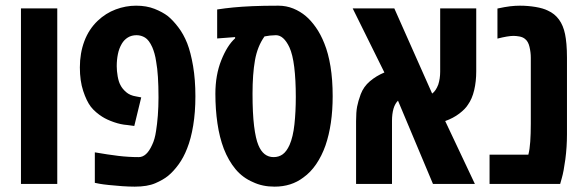

<svg xmlns="http://www.w3.org/2000/svg" viewBox="-20 -660 2105 689"><path d="M55.2 0V-629.9H185.5V0Z M463.4 9.8Q443.8 9.8 418.5 8.1Q393.1 6.3 370.6 3.9Q348.1 1.5 337.4 -0.5L320.3 -3.9V-113.3Q368.2 -105 404.8 -100.6Q441.4 -96.2 478 -96.2Q506.3 -96.2 525.9 -140.1Q535.6 -159.7 540 -189.9Q543.9 -213.9 546.4 -245.6Q548.8 -277.3 548.8 -310.1Q548.8 -393.6 540.5 -438Q538.1 -455.1 534.4 -467.8Q530.8 -480.5 526.4 -490.7Q514.6 -516.6 500.5 -525.1Q486.3 -533.7 470.2 -533.7Q452.1 -533.7 438.7 -525.4Q425.3 -517.1 417 -502.9Q407.2 -486.3 403.1 -465.8Q398.9 -445.3 398.9 -422.4Q398.9 -405.8 402.3 -386Q405.8 -366.2 412.1 -355Q418.5 -341.8 432.4 -329.6Q446.3 -317.4 468.3 -314L486.8 -310.5L461.9 -208L436.5 -211.4Q414.1 -212.9 388.7 -221.7Q363.3 -230.5 346.7 -241.2Q336.4 -247.6 325.2 -257.1Q314 -266.6 305.7 -277.3Q290.5 -297.4 278.6 -333.5Q266.6 -369.6 266.6 -418Q266.6 -469.2 282.7 -512.2Q298.8 -555.2 330.6 -585.4Q359.4 -612.8 395.3 -626.2Q431.2 -639.6 468.3 -639.6Q505.9 -639.6 534.7 -628.2Q563.5 -616.7 582.5 -602.1Q600.6 -587.4 619.6 -562.5Q638.7 -537.6 651.9 -504.4Q664.6 -471.7 672.9 -422.9Q681.2 -374 681.2 -314.5Q681.2 -257.3 673.3 -209.7Q665.5 -162.1 651.4 -127Q638.7 -94.2 620.4 -69.3Q602.1 -44.4 583 -28.8Q565.4 -14.6 537.1 -2.4Q508.8 9.8 463.4 9.8Z M965.3 9.8Q921.9 9.8 888.2 -6.3Q851.1 -22 825.4 -52.7Q799.8 -83.5 783.2 -126Q767.6 -167 760.3 -217.3Q752.9 -267.6 752.9 -323.2Q752.9 -391.1 774.2 -444.1Q795.4 -497.1 823.7 -522.5V-526.9L759.3 -522V-626Q787.6 -630.4 817.4 -633.3Q847.2 -636.2 886 -637.9Q924.8 -639.6 979 -639.6Q1007.3 -639.6 1032.5 -629.4Q1057.6 -619.1 1077.6 -602.1Q1095.7 -586.9 1113.3 -562Q1130.9 -537.1 1144 -503.9Q1158.2 -469.2 1166 -421.6Q1173.8 -374 1173.8 -314.9Q1173.8 -212.9 1147.9 -137.7Q1134.8 -100.6 1114.7 -71Q1094.7 -41.5 1068.4 -22.9Q1025.4 9.8 965.3 9.8ZM961.9 -96.2Q980.5 -96.2 994.4 -106.2Q1008.3 -116.2 1019 -139.6Q1031.7 -168.5 1036.6 -213.9Q1041.5 -259.3 1041.5 -312Q1041.5 -373.5 1035.9 -419.2Q1030.3 -464.8 1018.6 -490.2Q998 -533.7 970.2 -533.7Q947.3 -533.2 929.2 -529.3Q903.8 -493.7 895 -443.8Q886.2 -394 886.2 -323.7Q886.2 -253.4 891.8 -207.8Q897.5 -162.1 907.2 -139.2Q924.8 -96.2 961.9 -96.2Z M1257.8 0V-225.1Q1257.8 -258.3 1261.5 -277.3Q1265.1 -296.4 1274.4 -321.8Q1284.7 -349.1 1307.4 -368.4Q1330.1 -387.7 1359.4 -399.9L1245.6 -629.9H1395L1530.8 -324.2Q1543.9 -333.5 1552.7 -356.4Q1559.6 -377.9 1559.6 -402.8V-629.9H1689V-404.3Q1689 -367.7 1681.6 -336.4Q1674.3 -305.2 1659.2 -284.2Q1649.9 -269 1628.2 -252.4Q1606.4 -235.8 1577.6 -225.6L1684.1 0H1533.7L1408.2 -298.8Q1397.5 -288.1 1392.1 -270Q1386.7 -251 1386.7 -226.6V0Z M1736.8 0V-105H1876Q1880.9 -123.5 1882.8 -151.6Q1884.8 -179.7 1884.8 -216.8V-452.6Q1884.8 -472.2 1880.1 -491.9Q1875.5 -511.7 1863.8 -520.5Q1856 -526.9 1844 -529.1Q1832 -531.2 1822.8 -531.2Q1803.2 -531.2 1765.1 -521.5V-629.4Q1792.5 -635.3 1810.8 -637.5Q1829.1 -639.6 1845.7 -639.6Q1874.5 -639.6 1901.9 -635Q1929.2 -630.4 1945.8 -622.1Q1995.1 -600.1 2007.8 -537.1Q2010.7 -523.4 2012.7 -501.7Q2014.6 -480 2014.6 -452.6V-178.2Q2014.6 -132.8 2008.8 -88.6Q2002.9 -44.4 1996.1 -21L1990.2 0Z"/></svg>

Font: Open Sans Condensed
Style: Bold
Weight: 700
Width: 3
Designer: Monotype Design Team
Foundry: Monotype Imaging Inc.
Version: Version 3.003; ttfautohint (v1.8.4)